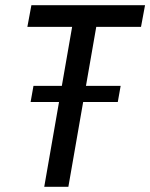

<svg xmlns="http://www.w3.org/2000/svg" viewBox="-20 -720 579 740"><path d="M98 -327 109 -389H445L434 -327ZM150.5 0 262 -639.5H355L243.5 0ZM85.5 -616.5 101 -700H539L523.5 -616.5Z"/></svg>

Font: Cabin
Style: Italic
Weight: 400
Width: 4
Italic angle: -10°
Designer: Pablo Impallari
Foundry: Pablo Impallari. http://www.impallari.com Igino Marini. http://www.ikern.com
Version: Version 3.001